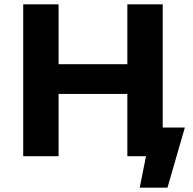

<svg xmlns="http://www.w3.org/2000/svg" viewBox="-20 -720 888 885"><path d="M624 145 653 0H567V-287H250V0H87V-700H250V-424H567V-700H730V-132H832L752 145Z"/></svg>

Font: Montserrat
Style: Bold
Weight: 700
Designer: Julieta Ulanovsky
Foundry: Julieta Ulanovsky
Version: Version 9.000; ttfautohint (v1.8.4.7-5d5b)